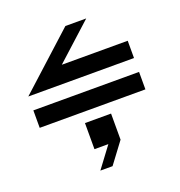

<svg xmlns="http://www.w3.org/2000/svg" viewBox="-142 -599 973 1040"><g transform="rotate(-20 344.5 -79.5)"><path d="M349.6 -480.5Q269.5 -407.2 30.3 -190.4Q182.6 -190.4 639.6 -190.4Q639.6 -214.8 639.6 -290Q544.9 -290 259.8 -290Q312.5 -337.9 469.7 -480.5Q440.4 -480.5 349.6 -480.5ZM639.6 -9.8Q639.6 -35.2 639.6 -110.4Q487.3 -110.4 30.3 -110.4Q30.3 -85 30.3 -9.8Q325.2 -9.8 430.7 -9.8Q535.2 -9.8 639.6 -9.8ZM269.5 200.2Q269.5 162.1 269.5 49.8Q307.6 49.8 419.9 49.8Q419.9 87.9 419.9 200.2Q397.5 230.5 330.1 320.3Q312.5 320.3 259.8 320.3Q282.2 290 349.6 200.2Q330.1 200.2 269.5 200.2Z"/></g></svg>

Font: Alibu-Mazigh Belqasem 1
Style: Bold
Weight: 400
Designer: Mazigh Mubarik Belqasem
Version: Version 1.0